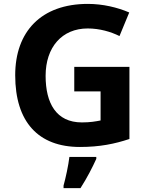

<svg xmlns="http://www.w3.org/2000/svg" viewBox="-20 -795 764 985"><path d="M361 -452V-326H496V-177C470 -172 443 -167 400 -167C268 -167 214 -266 214 -406C214 -553 298 -649 430 -649C491 -649 549 -632 593 -610L643 -731C583 -757 507 -775 431 -775C191 -775 58 -633 58 -409C58 -169 177 -41 390 -41C492 -41 569 -57 644 -82V-452ZM474 20V10H336C331 53 317 118 306 157V170H393C427 117 454 64 474 20Z"/></svg>

Font: Noto Sans Tamil UI
Style: Bold
Weight: 700
Designer: Jelle Bosma - Monotype Design Team
Foundry: Monotype Imaging Inc.
Version: Version 2.004